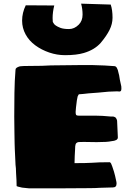

<svg xmlns="http://www.w3.org/2000/svg" viewBox="-20 -1031 733 1051"><path d="M101 -4 80 -9Q75 -10 72.5 -11.5Q70 -13 71 -14Q71 -40 68 -83Q68 -98 67 -109.5Q66 -121 65 -129L63 -172Q63 -189 61 -215L60 -246Q60 -284 59 -305Q58 -326 58 -393Q58 -456 59 -523Q60 -590 65 -650Q65 -661 89 -668Q104 -670 139 -670Q220 -670 258 -673Q376 -675 436 -675H480Q562 -673 606 -669Q622 -669 629 -631Q632 -624 636 -595Q639 -580 644 -558Q645 -552 644.5 -546.5Q644 -541 644 -540Q643 -530 633 -530Q629 -531 621 -531Q579 -531 518 -524L465 -520Q432 -516 413 -515Q410 -515 405 -503Q401 -490 396 -443L394 -418Q394 -405 397 -401.5Q400 -398 410 -398H499Q538 -398 588 -393H600Q613 -390 616 -383Q620 -377 621 -370L625 -281V-278Q625 -261 589 -258Q568 -253 509 -253Q458 -253 443 -254Q414 -254 408 -253Q397 -250 394 -241.5Q391 -233 391 -213Q391 -200 389 -176Q388 -164 388 -138Q453 -138 484 -140Q518 -143 580 -143Q584 -143 588 -136Q593 -126 604 -91Q610 -71 616 -41Q618 -34 618 -26Q618 -5 598 -5Q572 -5 528 -3Q505 -1 456 -1Q351 -1 298 0H140Q135 0 125 -1.5Q115 -3 101 -4ZM173 -783Q139 -808 120 -843Q101 -878 101 -918Q101 -961 121 -1002L277 -1001Q268 -965 268 -932L269 -911Q269 -911 270 -909.5Q271 -908 272 -906Q278 -891 312 -878Q329 -872 358 -872Q387 -872 411 -896Q432 -917 432 -951Q432 -982 424 -1011L586 -1006Q596 -977 596 -934Q596 -900 579.5 -867Q563 -834 531 -796Q497 -758 439 -741Q399 -729 336 -729Q292 -729 249.5 -743.5Q207 -758 173 -783Z"/></svg>

Font: Sigmar One
Style: Regular
Weight: 400
Designer: Vernon Adams
Foundry: Vernon Adams
Version: Version 2.000